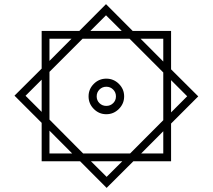

<svg xmlns="http://www.w3.org/2000/svg" viewBox="-20 -749 1024 925"><path d="M365.7 27.8H180.7V-157.2L49.8 -288.1L180.7 -418.5V-600.1H362.3L490.7 -729L619.1 -600.1H804.2V-415L935.1 -284.7L804.2 -153.8V27.8H622.6L493.7 156.2ZM415.5 -600.1H566.4L490.7 -675.3ZM766.6 -452.6V-562.5H657.2ZM218.3 -455.6 324.7 -562.5H218.3ZM218.3 -402.8V-172.9L380.4 -9.8H606.9L766.6 -169.9V-399.9L604 -562.5H377.9ZM406.7 -284.7Q406.7 -319.8 431.9 -345Q457 -370.1 492.2 -370.1Q527.3 -370.1 552.7 -345Q578.1 -319.8 578.1 -284.7Q578.1 -249.5 552.7 -224.1Q527.3 -198.7 492.2 -198.7Q457 -198.7 431.9 -224.1Q406.7 -249.5 406.7 -284.7ZM180.7 -365.2 103 -287.6 180.7 -210ZM804.2 -362.8V-207.5L881.8 -285.2ZM445.8 -284.7Q445.8 -265.1 459.2 -252Q472.7 -238.8 492.2 -238.8Q511.7 -238.8 525.1 -252Q538.6 -265.1 538.6 -284.7Q538.6 -304.2 525.1 -317.6Q511.7 -331.1 492.2 -331.1Q472.7 -331.1 459.2 -317.6Q445.8 -304.2 445.8 -284.7ZM218.3 -119.6V-9.8H327.6ZM660.2 -9.8H766.6V-116.7ZM569.3 27.8H418L493.7 103Z"/></svg>

Font: Vazirmatn RD FD
Style: Regular
Weight: 400
Designer: Saber Rastikerdar
Foundry: Saber Rastikerdar
Version: Version 33.003